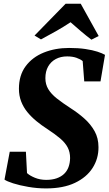

<svg xmlns="http://www.w3.org/2000/svg" viewBox="-20 -1014 592 1045"><path d="M230.5 11.5Q182 11.5 134.2 3.2Q86.5 -5 51.5 -16.2Q16.5 -27.5 4.5 -36.5L33 -188H121L127 -72Q142 -58 170 -46.5Q198 -35 231.5 -35Q264 -35 288.2 -43.5Q312.5 -52 328.8 -67.5Q345 -83 353 -104.8Q361 -126.5 361.5 -154Q361.5 -186 348.5 -211.2Q335.5 -236.5 307.8 -260.2Q280 -284 237 -312Q206 -332 178.2 -354.8Q150.5 -377.5 129 -403.8Q107.5 -430 95.2 -461.8Q83 -493.5 83 -531Q83 -604.5 119.8 -653.8Q156.5 -703 218.5 -728Q280.5 -753 356 -753Q406.5 -753 445 -747.2Q483.5 -741.5 510.2 -732.8Q537 -724 551.5 -715.5L527 -571H438.5L430 -681.5Q417.5 -692 396 -699.5Q374.5 -707 345.5 -707Q310.5 -707 283.8 -692.8Q257 -678.5 242 -652Q227 -625.5 227 -588.5Q227 -555 242.8 -528.8Q258.5 -502.5 289.5 -478Q320.5 -453.5 366 -424Q406 -398.5 440 -368Q474 -337.5 495 -299.8Q516 -262 516 -213Q516.5 -151 484 -100Q451.5 -49 388 -18.8Q324.5 11.5 230.5 11.5ZM168 -820.5 337 -993.5H419.5L517 -818L477.5 -798Q447.5 -821 419 -845.2Q390.5 -869.5 364 -893Q326.5 -868 285 -844.5Q243.5 -821 203 -799.5Z"/></svg>

Font: Merriweather 72pt ExtraBold
Style: Italic
Weight: 800
Italic angle: -7.8°
Version: Version 2.101